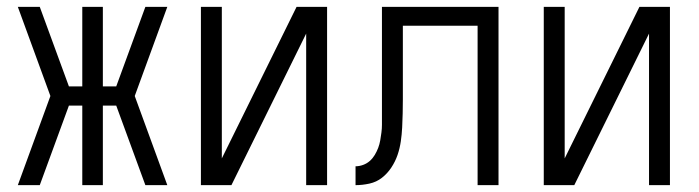

<svg xmlns="http://www.w3.org/2000/svg" viewBox="-20 -540 2040 560"><path d="M96 0H32L127 -260L32 -520H96L181 -288H220V-520H280V-288H319L404 -520H468L373 -260L468 0H404L319 -232H280V0H220V-232H181Z M566 0V-520H627V-78L845 -520H934V0H873V-442L655 0Z M1017 0V-55Q1028 -55 1039 -59Q1050 -63 1058.5 -70.5Q1067 -78 1073 -88Q1079 -98 1083 -108.5Q1087 -119 1089 -130.5Q1091 -142 1092.5 -153.5Q1094 -165 1094 -176Q1094 -187 1094 -199V-520H1434V0H1373V-465H1155V-250Q1155 -230 1154.5 -209.5Q1154 -189 1153 -168.5Q1152 -148 1149 -127.5Q1146 -107 1139.5 -88Q1133 -69 1121.5 -51.5Q1110 -34 1094 -21.5Q1078 -9 1057.5 -4.5Q1037 0 1017 0Z M1566 0V-520H1627V-78L1845 -520H1934V0H1873V-442L1655 0Z"/></svg>

Font: Iosevka Custom Light
Style: Regular
Weight: 300
Monospace: yes
Designer: Belleve Invis
Foundry: Belleve Invis
Version: Version 27.3.5